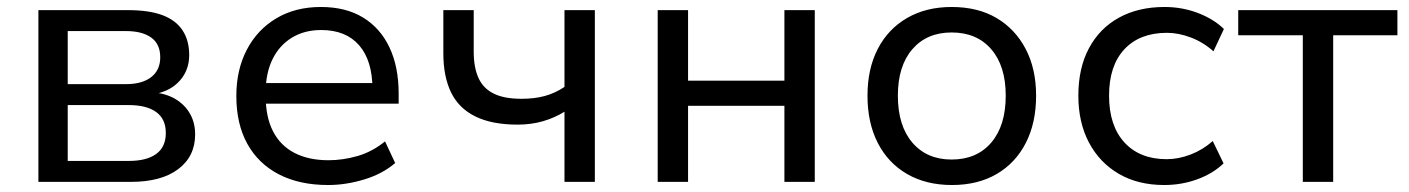

<svg xmlns="http://www.w3.org/2000/svg" viewBox="-20 -521 4036 550"><path d="M90 0V-492H346Q407 -492 445.5 -477.5Q484 -463 503 -434Q522 -405 522 -363Q522 -321 496 -291Q470 -261 425 -252V-256Q462 -251 487 -234.5Q512 -218 525.5 -193Q539 -168 539 -136Q539 -73 490.5 -36.5Q442 0 355 0ZM174 -60H349Q400 -60 427.5 -80Q455 -100 455 -140Q455 -180 427.5 -200Q400 -220 349 -220H174ZM174 -280H341Q387 -280 413 -300Q439 -320 439 -357Q439 -395 413 -413.5Q387 -432 341 -432H174Z M920 9Q838 9 779 -21.5Q720 -52 688.5 -109Q657 -166 657 -246Q657 -321 687 -378.5Q717 -436 771.5 -468.5Q826 -501 899 -501Q971 -501 1020.5 -470.5Q1070 -440 1096 -384.5Q1122 -329 1122 -253V-224H722V-283H1065L1047 -265Q1047 -347 1009 -391Q971 -435 900 -435Q852 -435 816 -413Q780 -391 760.5 -351Q741 -311 741 -256V-247Q741 -186 762 -145Q783 -104 823.5 -83Q864 -62 921 -62Q962 -62 1004 -74Q1046 -86 1083 -116L1112 -54Q1076 -23 1023.5 -7Q971 9 920 9Z M1597 0V-201Q1568 -183 1534.5 -173.5Q1501 -164 1463 -164Q1389 -164 1341.5 -187.5Q1294 -211 1272 -256.5Q1250 -302 1250 -368V-492H1337V-373Q1337 -328 1350.5 -298Q1364 -268 1394 -253Q1424 -238 1474 -238Q1511 -238 1540.5 -246Q1570 -254 1597 -272V-492H1684V0Z M1864 0V-492H1951V-290H2227V-492H2314V0H2227V-218H1951V0Z M2707 9Q2633 9 2578.5 -22.5Q2524 -54 2494.5 -111.5Q2465 -169 2465 -247Q2465 -324 2494.5 -381Q2524 -438 2578.5 -469.5Q2633 -501 2706 -501Q2781 -501 2834.5 -469.5Q2888 -438 2918 -381Q2948 -324 2948 -247Q2948 -169 2918.5 -111.5Q2889 -54 2835 -22.5Q2781 9 2707 9ZM2706 -64Q2778 -64 2819.5 -112.5Q2861 -161 2861 -247Q2861 -332 2819.5 -380Q2778 -428 2706 -428Q2635 -428 2593.5 -380Q2552 -332 2552 -247Q2552 -161 2593.5 -112.5Q2635 -64 2706 -64Z M3315 9Q3240 9 3185 -23Q3130 -55 3099.5 -112.5Q3069 -170 3069 -247Q3069 -326 3099.5 -383Q3130 -440 3185.5 -470.5Q3241 -501 3316 -501Q3366 -501 3411 -484Q3456 -467 3486 -438L3456 -374Q3427 -400 3391.5 -413.5Q3356 -427 3323 -427Q3245 -427 3201 -380Q3157 -333 3157 -247Q3157 -161 3201 -113Q3245 -65 3322 -65Q3356 -65 3391 -78.5Q3426 -92 3454 -117L3485 -53Q3455 -24 3410 -7.5Q3365 9 3315 9Z M3712 0V-420H3527V-492H3983V-420H3799V0Z"/></svg>

Font: Nunito Sans 9pt
Style: Regular
Weight: 400
Version: Version 3.101;gftools[0.9.27]